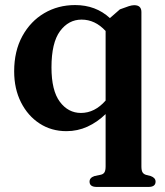

<svg xmlns="http://www.w3.org/2000/svg" viewBox="-20 -506 654 759"><path d="M362.5 233Q334 233 334 212Q334 196.5 353.5 190L379.5 184.5Q389 182 393.2 174.8Q397.5 167.5 397.5 151.5V-55Q364.5 -23 325.5 -5.2Q286.5 12.5 242.5 12.5Q183 12.5 136.5 -17.8Q90 -48 63 -101.5Q36 -155 36 -224Q36 -304 68.2 -363Q100.5 -422 155 -454Q209.5 -486 277 -486Q358.5 -486 414.5 -434.5L454 -469Q477.5 -478 489.8 -481.8Q502 -485.5 510.5 -485.5Q539 -485.5 539 -458.5V151.5Q539 167.5 543.2 174.8Q547.5 182 556.5 185L576 190Q595 197 595 212Q595 233 567 233ZM183.5 -239.5Q183.5 -148 216.5 -103.8Q249.5 -59.5 300 -59.5Q354.5 -59.5 397.5 -108.5V-383.5Q356 -428.5 302.5 -428.5Q251 -428.5 217.2 -382.8Q183.5 -337 183.5 -239.5Z"/></svg>

Font: Fraunces 9pt S000 SemiBold
Style: Regular
Weight: 600
Version: Version 1.000; ttfautohint (v1.8.3)